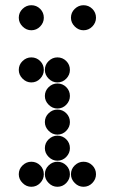

<svg xmlns="http://www.w3.org/2000/svg" viewBox="-20 -718 440 736"><path d="M52 -450Q52 -431 66.5 -416.5Q81 -402 100 -402Q120 -402 134 -416.5Q148 -431 148 -450Q148 -470 134 -484Q120 -498 100 -498Q81 -498 66.5 -484Q52 -470 52 -450ZM152 -450Q152 -431 166.5 -416.5Q181 -402 200 -402Q220 -402 234 -416.5Q248 -431 248 -450Q248 -470 234 -484Q220 -498 200 -498Q181 -498 166.5 -484Q152 -470 152 -450ZM152 -350Q152 -331 166.5 -316.5Q181 -302 200 -302Q220 -302 234 -316.5Q248 -331 248 -350Q248 -370 234 -384Q220 -398 200 -398Q181 -398 166.5 -384Q152 -370 152 -350ZM152 -250Q152 -231 166.5 -216.5Q181 -202 200 -202Q220 -202 234 -216.5Q248 -231 248 -250Q248 -270 234 -284Q220 -298 200 -298Q181 -298 166.5 -284Q152 -270 152 -250ZM152 -150Q152 -131 166.5 -116.5Q181 -102 200 -102Q220 -102 234 -116.5Q248 -131 248 -150Q248 -170 234 -184Q220 -198 200 -198Q181 -198 166.5 -184Q152 -170 152 -150ZM52 -50Q52 -31 66.5 -16.5Q81 -2 100 -2Q120 -2 134 -16.5Q148 -31 148 -50Q148 -70 134 -84Q120 -98 100 -98Q81 -98 66.5 -84Q52 -70 52 -50ZM152 -50Q152 -31 166.5 -16.5Q181 -2 200 -2Q220 -2 234 -16.5Q248 -31 248 -50Q248 -70 234 -84Q220 -98 200 -98Q181 -98 166.5 -84Q152 -70 152 -50ZM252 -50Q252 -31 266.5 -16.5Q281 -2 300 -2Q320 -2 334 -16.5Q348 -31 348 -50Q348 -70 334 -84Q320 -98 300 -98Q281 -98 266.5 -84Q252 -70 252 -50ZM52 -650Q52 -631 66.5 -616.5Q81 -602 100 -602Q120 -602 134 -616.5Q148 -631 148 -650Q148 -670 134 -684Q120 -698 100 -698Q81 -698 66.5 -684Q52 -670 52 -650ZM252 -650Q252 -631 266.5 -616.5Q281 -602 300 -602Q320 -602 334 -616.5Q348 -631 348 -650Q348 -670 334 -684Q320 -698 300 -698Q281 -698 266.5 -684Q252 -670 252 -650Z"/></svg>

Font: Matrix Sans Print
Style: Regular
Weight: 400
Designer: Brad Neil
Version: Version 1.100